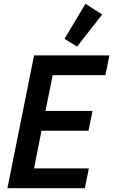

<svg xmlns="http://www.w3.org/2000/svg" viewBox="-20 -989 595 1009"><path d="M19 0 159 -698H555L534 -594H257L219 -406H466L445 -302H198L159 -104H447L426 0ZM385 -744 319 -785 429 -969 517 -913Z"/></svg>

Font: IBM Plex Sans Cond SmBld
Style: Italic
Weight: 600
Width: 3
Italic angle: -11°
Designer: Mike Abbink, Paul van der Laan, Pieter van Rosmalen
Foundry: Bold Monday
Version: Version 1.3